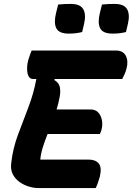

<svg xmlns="http://www.w3.org/2000/svg" viewBox="-20 -957 676 977"><path d="M175 0Q153 0 127.5 -7.5Q102 -15 80 -30.5Q58 -46 45.5 -69.5Q33 -93 37 -126Q45 -200 71 -270Q97 -340 124 -410Q151 -480 165 -555H149Q126 -555 120 -585Q114 -615 124 -652Q129 -669 133 -679.5Q137 -690 141 -700H569Q606 -700 620 -673.5Q634 -647 624 -609Q620 -593 614 -579.5Q608 -566 602 -555H259L256 -550Q279 -537 284 -515.5Q289 -494 284 -466Q281 -449 277 -432.5Q273 -416 268 -400H441Q466 -400 480 -384.5Q494 -369 498.5 -346Q503 -323 497 -299Q495 -290 492.5 -285Q490 -280 488 -275H222Q209 -242 198.5 -209.5Q188 -177 185 -145H430Q466 -145 482.5 -125Q499 -105 488 -58Q478 -22 467 0ZM276 -934Q293 -936 310.5 -936.5Q328 -937 341 -937Q388 -937 403.5 -910.5Q419 -884 408 -836L398 -794Q382 -790 366 -788Q350 -786 330 -786Q280 -786 266.5 -813.5Q253 -841 265 -890ZM499 -934Q516 -936 533.5 -936.5Q551 -937 564 -937Q611 -937 626.5 -910.5Q642 -884 631 -836L621 -794Q605 -790 589 -788Q573 -786 553 -786Q503 -786 489.5 -813.5Q476 -841 488 -890Z"/></svg>

Font: Recursive Mn Csl St XBd
Style: Italic
Weight: 800
Italic angle: -15°
Monospace: yes
Version: Version 1.079;hotconv 1.0.112;makeotfexe 2.5.65598; ttfautoh